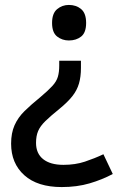

<svg xmlns="http://www.w3.org/2000/svg" viewBox="-20 -566 487 778"><path d="M308 -291Q308 -255 300 -227.5Q292 -200 273 -176Q254 -152 221 -125Q185 -96 164 -75.5Q143 -55 134.5 -35Q126 -15 126 13Q126 56 155 79Q184 102 237 102Q285 102 324 89Q363 76 399 59L437 139Q394 162 343 177Q292 192 230 192Q132 192 78.5 144Q25 96 25 16Q25 -27 39 -58.5Q53 -90 79.5 -116Q106 -142 143 -172Q175 -199 192 -217.5Q209 -236 214.5 -255Q220 -274 220 -300V-320H308ZM329 -473Q329 -434 309 -418Q289 -402 259 -402Q232 -402 211.5 -418Q191 -434 191 -473Q191 -512 211.5 -529Q232 -546 259 -546Q289 -546 309 -529Q329 -512 329 -473Z"/></svg>

Font: Noto Sans Devanagari Medium
Style: Regular
Weight: 500
Version: Version 2.003